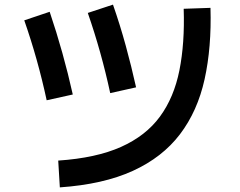

<svg xmlns="http://www.w3.org/2000/svg" viewBox="-20 -773 1040 831"><path d="M457 -370Q419 -547 360 -717L469 -753Q500 -664 524.5 -574.5Q549 -485 569 -395ZM239 38 232 -78Q396 -89 503.5 -137Q611 -185 672 -268Q733 -351 756.5 -468.5Q780 -586 775 -735L891 -739Q896 -568 865.5 -430Q835 -292 759 -192Q683 -92 555 -33.5Q427 25 239 38ZM182 -339Q144 -516 85 -685L195 -722Q225 -633 250 -543.5Q275 -454 295 -364Z"/></svg>

Font: Murecho Medium
Style: Regular
Weight: 500
Designer: Neil Summerour
Foundry: Positype
Version: Version 1.010; ttfautohint (v1.8.3)